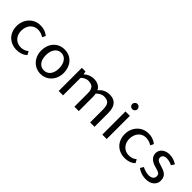

<svg xmlns="http://www.w3.org/2000/svg" viewBox="182 -1647 2660 2660"><g transform="rotate(45 1512.5 -316.5)"><path d="M439 -46 412 -96C382 -70 343 -55 297 -55C200 -55 139 -130 139 -222C139 -326 202 -400 292 -400C337 -400 377 -385 408 -364L432 -412C379 -455 328 -466 277 -466C146 -466 48 -361 48 -225C48 -84 144 12 283 12C342 12 398 -5 439 -46Z M751 12C878 12 971 -91 971 -226C971 -358 888 -466 750 -466C612 -466 529 -358 529 -226C529 -91 622 12 751 12ZM749 -56C672 -56 620 -120 620 -226C620 -322 666 -400 750 -400C834 -400 880 -322 880 -226C880 -120 828 -56 749 -56Z M1177 -409 1169 -454H1097V0H1183V-341C1197 -361 1240 -392 1289 -392C1368 -392 1405 -355 1405 -260V0H1491V-272C1491 -296 1489 -318 1485 -337C1514 -368 1553 -392 1598 -392C1679 -392 1713 -355 1713 -253V0H1799V-272C1799 -409 1734 -466 1635 -466C1565 -466 1507 -437 1470 -385C1446 -443 1385 -466 1323 -466C1264 -466 1210 -440 1182 -409H1177Z M2038 -454H1952V0H2038V-454ZM1945 -594C1945 -564 1968 -542 1996 -542C2025 -542 2048 -564 2048 -594C2048 -621 2025 -645 1996 -645C1968 -645 1945 -621 1945 -594Z M2557 -46 2530 -96C2500 -70 2461 -55 2415 -55C2318 -55 2257 -130 2257 -222C2257 -326 2320 -400 2410 -400C2455 -400 2495 -385 2526 -364L2550 -412C2497 -455 2446 -466 2395 -466C2264 -466 2166 -361 2166 -225C2166 -84 2262 12 2401 12C2460 12 2516 -5 2557 -46Z M2924 -372 2954 -419C2922 -443 2868 -466 2807 -466C2712 -466 2654 -408 2654 -341C2654 -260 2722 -219 2800 -200C2877 -181 2894 -163 2894 -125C2894 -85 2865 -55 2802 -55C2775 -55 2714 -67 2677 -90L2647 -42C2681 -16 2738 12 2815 12C2904 12 2977 -36 2977 -123C2977 -224 2903 -248 2829 -269C2761 -288 2741 -305 2741 -343C2741 -374 2766 -400 2814 -400C2855 -400 2897 -387 2924 -372Z"/></g></svg>

Font: Tajawal Medium
Style: Regular
Weight: 500
Designer: Boutros Fonts
Foundry: Created by Boutros International 2017
Version: Version 1.700